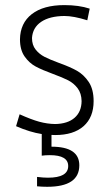

<svg xmlns="http://www.w3.org/2000/svg" viewBox="-20 -509 428 741"><path d="M178.7 11.7V57.1Q286.1 57.1 286.1 128.9Q286.1 211.9 162.1 211.9Q142.1 211.9 123 210V173.8Q147.5 176.8 165 176.8Q243.2 176.8 243.2 131.8Q243.2 89.8 172.4 89.8Q154.8 89.8 141.1 91.8V8.3Q96.2 1.5 42 -22L55.7 -67.9Q100.1 -47.9 131.1 -39.3Q162.1 -30.8 192.9 -30.3Q241.2 -31.2 267.8 -54.4Q294.4 -77.6 294.9 -118.7Q294.4 -148.9 279.5 -168.5Q264.6 -188 243.2 -199Q221.7 -210 184.6 -223.6Q143.1 -238.8 117.9 -252.2Q92.8 -265.6 75 -291Q57.1 -316.4 57.1 -357.4Q58.1 -419.9 102.8 -454.6Q147.5 -489.3 228.5 -489.3Q284.7 -489.3 326.2 -475.6L316.9 -430.7Q264.2 -447.3 228.5 -447.3Q171.4 -446.8 138.7 -424.6Q106 -402.3 103.5 -362.3Q103.5 -335.4 117.4 -317.9Q131.3 -300.3 151.6 -289.8Q171.9 -279.3 206.5 -266.6Q250 -251 276.6 -236.1Q303.2 -221.2 322.3 -192.9Q341.3 -164.6 341.3 -118.7Q341.3 -56.2 302.5 -22Q263.7 12.2 192.9 12.2Q183.1 12.2 178.7 11.7Z"/></svg>

Font: Selawik Light
Style: Regular
Weight: 300
Designer: Aaron Bell
Foundry: Microsoft Corporation
Version: Version 1.01